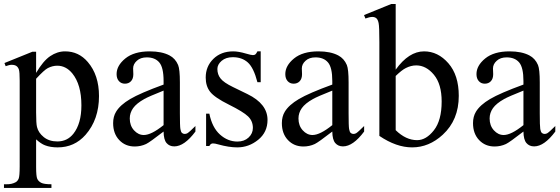

<svg xmlns="http://www.w3.org/2000/svg" viewBox="-23 -714 2764 948"><path d="M-1 -402.8 136.7 -458.5H155.3V-354Q189.9 -413.1 224.9 -436.8Q259.8 -460.4 298.3 -460.4Q365.7 -460.4 410.6 -407.7Q465.8 -343.3 465.8 -239.7Q465.8 -124 399.4 -48.3Q344.7 13.7 261.7 13.7Q225.6 13.7 199.2 3.4Q179.7 -3.9 155.3 -25.9V110.4Q155.3 156.2 160.9 168.7Q166.5 181.2 180.4 188.5Q194.3 195.8 231 195.8V213.9H-3.4V195.8H8.8Q35.6 196.3 54.7 185.5Q64 180.2 69.1 168.2Q74.2 156.2 74.2 107.4V-315.4Q74.2 -358.9 70.3 -370.6Q66.4 -382.3 57.9 -388.2Q49.3 -394 34.7 -394Q22.9 -394 4.9 -387.2ZM155.3 -325.2V-158.2Q155.3 -104 159.7 -86.9Q166.5 -58.6 193.1 -37.1Q219.7 -15.6 260.3 -15.6Q309.1 -15.6 339.4 -53.7Q378.9 -103.5 378.9 -193.8Q378.9 -296.4 334 -351.6Q302.7 -389.6 259.8 -389.6Q236.3 -389.6 213.4 -377.9Q195.8 -369.1 155.3 -325.2Z M784.7 -64.5Q715.8 -11.2 698.2 -2.9Q671.9 9.3 642.1 9.3Q595.7 9.3 565.7 -22.5Q535.6 -54.2 535.6 -106Q535.6 -138.7 550.3 -162.6Q570.3 -195.8 619.9 -225.1Q669.4 -254.4 784.7 -296.4V-314Q784.7 -380.9 763.4 -405.8Q742.2 -430.7 701.7 -430.7Q670.9 -430.7 652.8 -414.1Q634.3 -397.5 634.3 -376L635.3 -347.7Q635.3 -325.2 623.8 -313Q612.3 -300.8 593.8 -300.8Q575.7 -300.8 564.2 -313.5Q552.7 -326.2 552.7 -348.1Q552.7 -390.1 595.7 -425.3Q638.7 -460.4 716.3 -460.4Q775.9 -460.4 814 -440.4Q842.8 -425.3 856.4 -393.1Q865.2 -372.1 865.2 -307.1V-155.3Q865.2 -91.3 867.7 -76.9Q870.1 -62.5 875.7 -57.6Q881.3 -52.7 888.7 -52.7Q896.5 -52.7 902.3 -56.2Q912.6 -62.5 941.9 -91.8V-64.5Q887.2 8.8 837.4 8.8Q813.5 8.8 799.3 -7.8Q785.2 -24.4 784.7 -64.5ZM784.7 -96.2V-266.6Q710.9 -237.3 689.5 -225.1Q650.9 -203.6 634.3 -180.2Q617.7 -156.7 617.7 -128.9Q617.7 -93.8 638.7 -70.6Q659.7 -47.4 687 -47.4Q724.1 -47.4 784.7 -96.2Z M1264.2 -460.4V-308.1H1248Q1229.5 -379.9 1200.4 -405.8Q1171.4 -431.6 1126.5 -431.6Q1092.3 -431.6 1071.3 -413.6Q1050.3 -395.5 1050.3 -373.5Q1050.3 -346.2 1065.9 -326.7Q1081.1 -306.6 1127.4 -284.2L1198.7 -249.5Q1297.9 -201.2 1297.9 -122.1Q1297.9 -61 1251.7 -23.7Q1205.6 13.7 1148.4 13.7Q1107.4 13.7 1054.7 -1Q1038.6 -5.9 1028.3 -5.9Q1017.1 -5.9 1010.7 6.8H994.6V-152.8H1010.7Q1024.4 -84.5 1063 -49.8Q1101.6 -15.1 1149.4 -15.1Q1183.1 -15.1 1204.3 -34.9Q1225.6 -54.7 1225.6 -82.5Q1225.6 -116.2 1201.9 -139.2Q1178.2 -162.1 1107.4 -197.3Q1036.6 -232.4 1014.6 -260.7Q992.7 -288.6 992.7 -331.1Q992.7 -386.2 1030.5 -423.3Q1068.4 -460.4 1128.4 -460.4Q1154.8 -460.4 1192.4 -449.2Q1217.3 -441.9 1225.6 -441.9Q1233.4 -441.9 1237.8 -445.3Q1242.2 -448.7 1248 -460.4Z M1617.7 -64.5Q1548.8 -11.2 1531.2 -2.9Q1504.9 9.3 1475.1 9.3Q1428.7 9.3 1398.7 -22.5Q1368.7 -54.2 1368.7 -106Q1368.7 -138.7 1383.3 -162.6Q1403.3 -195.8 1452.9 -225.1Q1502.4 -254.4 1617.7 -296.4V-314Q1617.7 -380.9 1596.4 -405.8Q1575.2 -430.7 1534.7 -430.7Q1503.9 -430.7 1485.8 -414.1Q1467.3 -397.5 1467.3 -376L1468.3 -347.7Q1468.3 -325.2 1456.8 -313Q1445.3 -300.8 1426.8 -300.8Q1408.7 -300.8 1397.2 -313.5Q1385.7 -326.2 1385.7 -348.1Q1385.7 -390.1 1428.7 -425.3Q1471.7 -460.4 1549.3 -460.4Q1608.9 -460.4 1647 -440.4Q1675.8 -425.3 1689.5 -393.1Q1698.2 -372.1 1698.2 -307.1V-155.3Q1698.2 -91.3 1700.7 -76.9Q1703.1 -62.5 1708.7 -57.6Q1714.4 -52.7 1721.7 -52.7Q1729.5 -52.7 1735.4 -56.2Q1745.6 -62.5 1774.9 -91.8V-64.5Q1720.2 8.8 1670.4 8.8Q1646.5 8.8 1632.3 -7.8Q1618.2 -24.4 1617.7 -64.5ZM1617.7 -96.2V-266.6Q1543.9 -237.3 1522.5 -225.1Q1483.9 -203.6 1467.3 -180.2Q1450.7 -156.7 1450.7 -128.9Q1450.7 -93.8 1471.7 -70.6Q1492.7 -47.4 1520 -47.4Q1557.1 -47.4 1617.7 -96.2Z M1930.7 -370.1Q1995.6 -460.4 2070.8 -460.4Q2139.6 -460.4 2190.9 -401.6Q2242.2 -342.8 2242.2 -240.7Q2242.2 -121.6 2163.1 -48.8Q2095.2 13.7 2011.7 13.7Q1972.7 13.7 1932.4 -0.5Q1892.1 -14.6 1850.1 -43V-506.3Q1850.1 -582.5 1846.4 -600.1Q1842.8 -617.7 1835 -624Q1827.1 -630.4 1815.4 -630.4Q1801.8 -630.4 1781.2 -622.6L1774.4 -639.6L1908.7 -694.3H1930.7ZM1930.7 -338.9V-71.3Q1955.6 -46.9 1982.2 -34.4Q2008.8 -22 2036.6 -22Q2081.1 -22 2119.4 -70.8Q2157.7 -119.6 2157.7 -212.9Q2157.7 -298.8 2119.4 -345Q2081.1 -391.1 2032.2 -391.1Q2006.3 -391.1 1980.5 -377.9Q1960.9 -368.2 1930.7 -338.9Z M2561.5 -64.5Q2492.7 -11.2 2475.1 -2.9Q2448.7 9.3 2418.9 9.3Q2372.6 9.3 2342.5 -22.5Q2312.5 -54.2 2312.5 -106Q2312.5 -138.7 2327.1 -162.6Q2347.2 -195.8 2396.7 -225.1Q2446.3 -254.4 2561.5 -296.4V-314Q2561.5 -380.9 2540.3 -405.8Q2519 -430.7 2478.5 -430.7Q2447.8 -430.7 2429.7 -414.1Q2411.1 -397.5 2411.1 -376L2412.1 -347.7Q2412.1 -325.2 2400.6 -313Q2389.2 -300.8 2370.6 -300.8Q2352.5 -300.8 2341.1 -313.5Q2329.6 -326.2 2329.6 -348.1Q2329.6 -390.1 2372.6 -425.3Q2415.5 -460.4 2493.2 -460.4Q2552.7 -460.4 2590.8 -440.4Q2619.6 -425.3 2633.3 -393.1Q2642.1 -372.1 2642.1 -307.1V-155.3Q2642.1 -91.3 2644.5 -76.9Q2647 -62.5 2652.6 -57.6Q2658.2 -52.7 2665.5 -52.7Q2673.3 -52.7 2679.2 -56.2Q2689.5 -62.5 2718.8 -91.8V-64.5Q2664.1 8.8 2614.3 8.8Q2590.3 8.8 2576.2 -7.8Q2562 -24.4 2561.5 -64.5ZM2561.5 -96.2V-266.6Q2487.8 -237.3 2466.3 -225.1Q2427.7 -203.6 2411.1 -180.2Q2394.5 -156.7 2394.5 -128.9Q2394.5 -93.8 2415.5 -70.6Q2436.5 -47.4 2463.9 -47.4Q2501 -47.4 2561.5 -96.2Z"/></svg>

Font: Jameel Khushkhati
Style: Regular
Weight: 400
Version: Version 3.5